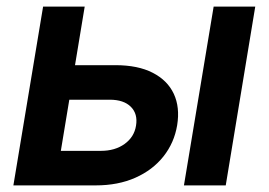

<svg xmlns="http://www.w3.org/2000/svg" viewBox="-20 -561 813 581"><path d="M168.9 -363.8H329.1Q397.5 -363.8 442.1 -340.8Q486.8 -317.9 505.9 -277.1Q524.9 -236.3 516.1 -182.1Q507.3 -128.9 474.6 -87.6Q441.9 -46.4 389.6 -23.2Q337.4 0 269.5 0H20.5L110.4 -541H236.3L164.1 -104.5H285.2Q328.1 -104.5 357.2 -125.5Q386.2 -146.5 391.6 -180.7Q397.5 -216.3 376 -237.8Q354.5 -259.3 312 -259.3H151.4ZM536.6 0 626.5 -541H752.4L663.1 0Z"/></svg>

Font: Inter 17pt SemiBold
Style: Italic
Weight: 600
Italic angle: -9.3988°
Version: Version 4.001;git-66647c0bb